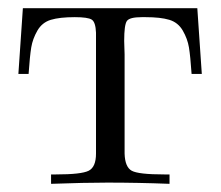

<svg xmlns="http://www.w3.org/2000/svg" viewBox="-20 -450 540 470"><path d="M25 -269 36 -430H463L474 -269H449Q446 -313 442.5 -334Q439 -355 427.5 -375Q416 -395 394.5 -401.5Q373 -408 336 -408H327Q297 -408 290.5 -398.5Q284 -389 284 -350Q284 -344 284.5 -333Q285 -322 285 -317V-74Q286 -41 302.5 -32Q319 -23 382 -23H395V0Q318 -3 243 -3Q188 -3 105 0V-23H117Q179 -23 197 -32Q215 -41 215 -74V-370Q214 -396 204.5 -402Q195 -408 163 -408Q126 -408 104.5 -401.5Q83 -395 71.5 -375Q60 -355 56.5 -334Q53 -313 50 -269Z"/></svg>

Font: CMU Serif
Style: Roman
Weight: 500
Version: Version 0.7.0